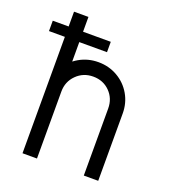

<svg xmlns="http://www.w3.org/2000/svg" viewBox="-130 -803 802 901"><g transform="rotate(20 271.0 -352.5)"><path d="M6 -632.1H295.7V-580.3H6ZM274.9 -522.7Q327.1 -522.7 370.4 -497.8Q413.6 -472.9 438.5 -430.1Q463.4 -387.2 463.4 -334.9V1H391.4V-333.5Q391.4 -383.5 358.2 -417.1Q324.9 -450.7 274.9 -450.7Q225.5 -450.7 191.6 -416.9Q157.6 -383.1 157.6 -333.5V1H85.6V-334.9Q85.6 -387.2 110.9 -430.1Q136.1 -472.9 179.4 -497.8Q222.6 -522.7 274.9 -522.7ZM85.3 -706H157.3V0H85.3Z"/></g></svg>

Font: Lineal Thin
Style: Regular
Weight: 200
Designer: Created by Frank Adebiaye with contributions from Anton Moglia & Ariel Martín Pérez
Created by Frank ADEBIAYE with FontF
Foundry: Velvetyne Type Foundry
Version: Version 2.000;Glyphs 3.2 (3227)